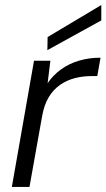

<svg xmlns="http://www.w3.org/2000/svg" viewBox="-20 -742 422 762"><path d="M27 0 115 -501H180L169 -412Q191 -444 222 -466.5Q253 -489 293 -501Q333 -513 379 -513L366 -440H342Q309 -440 277.5 -432Q246 -424 219 -405.5Q192 -387 173.5 -356.5Q155 -326 147 -280L97 0ZM168 -543 169 -595 382 -722V-661Z"/></svg>

Font: DM Sans 17pt Light
Style: Italic
Weight: 300
Italic angle: -10°
Version: Version 4.004;gftools[0.9.30]